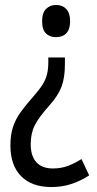

<svg xmlns="http://www.w3.org/2000/svg" viewBox="-20 -562 393 775"><path d="M242 -302Q242 -249 228.5 -212.5Q215 -176 179 -136Q137 -89 120.5 -56.5Q104 -24 104 20Q104 68 127 93Q150 118 193 118Q227 118 254.5 107.5Q282 97 309 80L340 146Q306 168 268.5 180.5Q231 193 188 193Q108 193 65 149Q22 105 22 25Q22 -18 32.5 -49.5Q43 -81 63.5 -109.5Q84 -138 115 -173Q139 -200 152 -221Q165 -242 170 -263Q175 -284 175 -311V-330H242ZM263 -477Q263 -444 248 -428Q233 -412 206 -412Q181 -412 165.5 -427Q150 -442 150 -477Q150 -510 166 -526Q182 -542 206 -542Q232 -542 247.5 -525.5Q263 -509 263 -477Z"/></svg>

Font: Noto Sans Malayalam Condensed
Style: Regular
Weight: 400
Width: 3
Designer: Jelle Bosma - Monotype Design Team
Foundry: Monotype Imaging Inc.
Version: Version 2.104; ttfautohint (v1.8.4.7-5d5b)